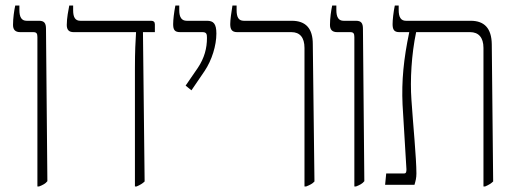

<svg xmlns="http://www.w3.org/2000/svg" viewBox="-20 -667 1850 693"><path d="M115 6H121C134 1 144 -4 151 -13L146 -563C146 -583 140 -592 121 -592H76C58 -592 50 -605 50 -631V-647H35C31 -629 27 -601 27 -577C27 -560 35 -551 53 -551H100C112 -551 115 -546 115 -533Z M467 6H473C485 1 495 -5 502 -12L496 -551H539V-579C539 -588 534 -592 526 -592H270C252 -592 244 -604 244 -630V-647H230C227 -631 221 -602 221 -577C221 -559 229 -551 246 -551H471V-550C469 -517 467 -483 467 -419Z M671 -341 718 -410C745 -450 761 -503 761 -546C761 -582 750 -592 727 -592H654C636 -592 627 -604 627 -630V-647H613C608 -622 605 -595 605 -580C605 -560 610 -551 630 -551H711C726 -551 727 -543 727 -530C727 -493 718 -458 694 -422L650 -358Z M1079 6H1085C1098 1 1108 -4 1115 -12L1109 -508C1109 -564 1084 -592 1033 -592H860C841 -592 834 -605 834 -631V-647H819C815 -623 811 -595 811 -580C811 -561 817 -551 836 -551H1032C1062 -551 1079 -532 1079 -494Z M1259 6H1265C1278 1 1288 -4 1295 -13L1290 -563C1290 -583 1284 -592 1265 -592H1220C1202 -592 1194 -605 1194 -631V-647H1179C1175 -629 1171 -601 1171 -577C1171 -560 1179 -551 1197 -551H1244C1256 -551 1259 -546 1259 -533Z M1370 0H1476C1480 -14 1483 -24 1483 -41C1483 -96 1471 -217 1465 -307C1460 -378 1465 -470 1482 -551H1677C1707 -551 1725 -532 1725 -494V6H1731C1743 1 1753 -5 1760 -12L1755 -508C1754 -564 1729 -592 1679 -592H1445C1427 -592 1419 -605 1419 -631V-647H1405C1400 -623 1397 -595 1397 -580C1397 -561 1402 -551 1421 -551H1457V-550C1437 -455 1429 -375 1433 -289L1447 -56C1447 -47 1446 -41 1439 -41H1374Z"/></svg>

Font: Noto Serif Hebrew Condensed ExtraLight
Style: Regular
Weight: 200
Width: 3
Designer: Monotype Design Team
Foundry: Monotype Imaging Inc.
Version: Version 2.004